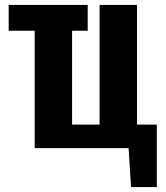

<svg xmlns="http://www.w3.org/2000/svg" viewBox="-20 -598 670 775"><path d="M533 -95H613V157H509L499 0H120V-474H15V-578H334V-474H271V-95H382V-578H533Z"/></svg>

Font: Oswald SemiBold
Style: Regular
Weight: 600
Designer: Vernon Adams
Foundry: Vernon Adams
Version: Version 4.103;gftools[0.9.33.dev8+g029e19f]